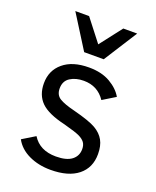

<svg xmlns="http://www.w3.org/2000/svg" viewBox="-145 -851 773 951"><g transform="rotate(20 242.0 -375.5)"><path d="M433.1 -138.2Q433.1 -66.4 382.3 -25.6Q331.5 15.1 237.8 15.1Q173.8 15.1 123 -9Q72.3 -33.2 48.8 -77.1L116.2 -118.2Q154.8 -56.2 240.2 -56.2Q295.9 -56.2 323.5 -77.4Q351.1 -98.6 351.1 -134.8Q351.1 -156.2 341.3 -169.7Q331.5 -183.1 311 -193.1Q290.5 -203.1 227.1 -220.2Q135.7 -241.2 98.4 -278.3Q61 -315.4 61 -377Q61 -444.8 109.9 -485.8Q158.7 -526.9 245.1 -526.9Q312 -526.9 357.4 -500.5Q402.8 -474.1 423.8 -437L356.9 -396Q316.9 -456.1 243.2 -456.1Q201.2 -456.1 172.1 -437.5Q143.1 -418.9 143.1 -379.9Q143.1 -345.2 168.5 -329.6Q193.8 -314 248 -300.8Q335 -278.3 368.2 -258.8Q401.4 -239.3 417.2 -210.7Q433.1 -182.1 433.1 -138.2ZM298.8 -589.8H195.8L85 -766.1H157.7L248 -649.9L337.9 -766.1H411.1Z"/></g></svg>

Font: ClearSansRegular
Style: Regular
Weight: 400
Foundry: Intel Corporation
Version: Version 1.00